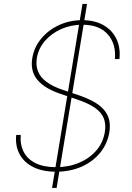

<svg xmlns="http://www.w3.org/2000/svg" viewBox="-20 -838 652 949"><path d="M237.3 90.8 387.7 -818.4H410.2L259.8 90.8ZM256.3 10.7Q190.4 10.7 144.5 -12.2Q98.6 -35.2 76.7 -76.2Q54.7 -117.2 60.1 -170.9H82.5Q78.6 -123 97.2 -87.2Q115.7 -51.3 156 -31.5Q196.3 -11.7 256.3 -11.7Q319.3 -11.7 370.8 -33.4Q422.4 -55.2 456.1 -94.2Q489.7 -133.3 498 -184.6Q504.4 -223.6 493.2 -252.9Q481.9 -282.2 449.5 -304.9Q417 -327.6 358.9 -347.2L280.8 -373.5Q199.2 -400.9 164.1 -444.3Q128.9 -487.8 139.6 -550.8Q148.4 -604.5 183.6 -647Q218.8 -689.5 271.5 -713.9Q324.2 -738.3 386.2 -738.3Q448.7 -738.3 491.9 -713.4Q535.2 -688.5 555.7 -645.3Q576.2 -602.1 570.3 -545.9H547.9Q554.7 -620.1 512.9 -668Q471.2 -715.8 386.7 -715.8Q331.5 -715.8 283.2 -694.6Q234.9 -673.3 202.4 -636Q169.9 -598.6 162.1 -550.8Q156.2 -514.2 168 -484.9Q179.7 -455.6 210.2 -433.1Q240.7 -410.6 289.6 -394L368.2 -367.7Q412.6 -352.5 444.1 -334.7Q475.6 -316.9 494.4 -294.7Q513.2 -272.5 519.5 -245.4Q525.9 -218.3 520.5 -184.6Q511.2 -127.9 475.6 -83.7Q439.9 -39.6 383.8 -14.4Q327.6 10.7 256.3 10.7Z"/></svg>

Font: Inter Thin
Style: Italic
Weight: 250
Italic angle: -9.3988°
Designer: Rasmus Andersson
Foundry: rsms
Version: Version 4.001;git-66647c0bb